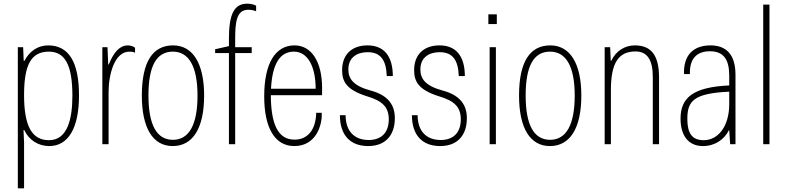

<svg xmlns="http://www.w3.org/2000/svg" viewBox="-20 -785 4285 1045"><path d="M77 240H111V-8L108 -77H112C137 -23 188 10 248 10C352 10 410 -89 410 -265C410 -448 354 -538 242 -538C188 -538 141 -508 113 -454H109L106 -528H77ZM247 -22C156 -22 111 -94 111 -267C111 -430 148 -504 246 -504C336 -504 374 -427 374 -264C374 -137 347 -22 247 -22Z M537 0H571V-284C571 -379 603 -504 684 -504C694 -504 705 -503 715 -498V-525C710 -530 695 -538 675 -538C635 -538 600 -505 572 -434H569L565 -528H537Z M920 10C1030 10 1091 -88 1091 -265C1091 -439 1030 -538 922 -538C810 -538 752 -447 752 -265C752 -88 812 10 920 10ZM921 -24C833 -24 788 -105 788 -265C788 -425 831 -504 921 -504C1007 -504 1055 -425 1055 -265C1055 -106 1009 -24 921 -24Z M1226 0H1260V-496H1350V-528H1260V-574C1260 -666 1268 -732 1331 -732C1343 -732 1358 -730 1374 -724V-754C1365 -759 1348 -765 1326 -765C1255 -765 1226 -710 1226 -574V-534L1151 -517V-496H1226Z M1733 -306C1733 -448 1676 -538 1583 -538C1478 -538 1418 -440 1418 -260C1418 -92 1474 10 1582 10C1703 10 1735 -109 1731 -171H1701C1699 -80 1656 -25 1583 -25C1492 -25 1455 -110 1454 -267H1733ZM1455 -302C1462 -438 1504 -504 1580 -504C1653 -504 1698 -426 1698 -302Z M1984 10C2076 10 2129 -47 2129 -142C2129 -210 2096 -266 1998 -292C1901 -318 1876 -358 1876 -407C1876 -476 1928 -501 1981 -501C2053 -501 2082 -456 2085 -371H2118C2118 -477 2072 -538 1980 -538C1899 -538 1842 -492 1842 -403C1842 -341 1866 -296 1977 -261C2062 -236 2096 -202 2096 -135C2096 -60 2052 -23 1987 -23C1909 -23 1861 -71 1861 -158H1830C1830 -52 1884 10 1984 10Z M2376 10C2468 10 2521 -47 2521 -142C2521 -210 2488 -266 2390 -292C2293 -318 2268 -358 2268 -407C2268 -476 2320 -501 2373 -501C2445 -501 2474 -456 2477 -371H2510C2510 -477 2464 -538 2372 -538C2291 -538 2234 -492 2234 -403C2234 -341 2258 -296 2369 -261C2454 -236 2488 -202 2488 -135C2488 -60 2444 -23 2379 -23C2301 -23 2253 -71 2253 -158H2222C2222 -52 2276 10 2376 10Z M2638 -654H2684V-707H2638ZM2645 0H2679V-528H2645Z M2973 10C3083 10 3144 -88 3144 -265C3144 -439 3083 -538 2975 -538C2863 -538 2805 -447 2805 -265C2805 -88 2865 10 2973 10ZM2974 -24C2886 -24 2841 -105 2841 -265C2841 -425 2884 -504 2974 -504C3060 -504 3108 -425 3108 -265C3108 -106 3062 -24 2974 -24Z M3271 0H3305V-296C3305 -445 3348 -505 3439 -505C3502 -505 3533 -460 3533 -366V0H3567V-363C3567 -486 3523 -538 3435 -538C3381 -538 3332 -508 3307 -454H3304L3301 -528H3271Z M3806 10C3874 10 3924 -29 3947 -76H3949L3954 0H3983V-378C3983 -488 3933 -538 3847 -538C3754 -538 3699 -485 3703 -382H3735C3732 -468 3775 -506 3844 -506C3920 -506 3949 -459 3949 -373V-320C3750 -311 3684 -252 3684 -139C3684 -48 3726 10 3806 10ZM3810 -22C3747 -22 3721 -59 3721 -138C3721 -236 3756 -277 3949 -286V-219C3949 -96 3888 -22 3810 -22Z M4134 0H4168V-760H4134Z"/></svg>

Font: Kathrein 37 Thin Condensed
Style: Regular
Weight: 250
Width: 3
Designer: Lazydogs Typefoundry, based on Open Sans by Ascender Corporation
Foundry: Lazydogs Typefoundry
Version: Version 1.003;PS 001.003;hotconv 1.0.88;makeotf.lib2.5.64775